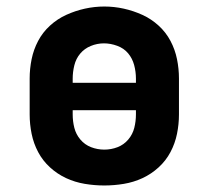

<svg xmlns="http://www.w3.org/2000/svg" viewBox="-20 -561 640 589"><path d="M300 8Q270 8 240 3Q210 -2 183 -14.5Q156 -27 133.5 -47.5Q111 -68 97 -94.5Q83 -121 77 -150.5Q71 -180 71 -210V-320Q71 -350 77 -379.5Q83 -409 97 -435.5Q111 -462 133.5 -482.5Q156 -503 183.5 -515.5Q211 -528 240.5 -534.5Q270 -541 300 -541Q330 -541 359.5 -534.5Q389 -528 416.5 -515.5Q444 -503 466.5 -482.5Q489 -462 503 -435.5Q517 -409 523 -379.5Q529 -350 529 -320V-210Q529 -180 523 -150.5Q517 -121 503 -94.5Q489 -68 466.5 -47.5Q444 -27 417 -14.5Q390 -2 360 3Q330 8 300 8ZM397 -307V-320Q397 -341 391.5 -361.5Q386 -382 373 -397.5Q360 -413 339.5 -420.5Q319 -428 299 -428Q278 -428 258.5 -420Q239 -412 226 -396.5Q213 -381 208 -360.5Q203 -340 203 -320V-307ZM300 -102Q321 -102 340.5 -109.5Q360 -117 373.5 -133Q387 -149 392 -169Q397 -189 397 -210V-223H203V-210Q203 -189 208 -169Q213 -149 226.5 -133Q240 -117 259.5 -109.5Q279 -102 300 -102Z"/></svg>

Font: Iosevka Curly XBdEx
Style: Regular
Weight: 800
Width: 7
Monospace: yes
Designer: Belleve Invis
Foundry: Belleve Invis
Version: Version 11.1.0; ttfautohint (v1.8.3)